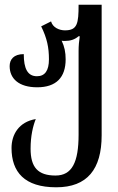

<svg xmlns="http://www.w3.org/2000/svg" viewBox="-20 -556 500 816"><path d="M219 240C351 240 412 163 412 19V-536H314C314 -456 309 -427 256 -427C232 -427 204 -439 197 -465L155 -444C180 -393 188 -354 188 -304C188 -256 171 -232 137 -232C97 -232 81 -265 81 -326C38 -326 21 -303 21 -275C21 -222 60 -185 138 -185C219 -185 259 -227 259 -304C259 -334 254 -358 242 -383C247 -382 251 -382 256 -382C279 -382 298 -388 314 -402H319C316 -382 314 -361 314 -340V16C314 134 286 190 216 190C141 190 110 155 110 76C110 22 120 -20 132 -50C60 -38 29 16 29 73C29 175 84 240 219 240Z"/></svg>

Font: Noto Serif Georgian ExtraCondensed Semi
Style: Regular
Weight: 600
Width: 3
Designer: Monotype Design Team
Foundry: Monotype Imaging Inc.
Version: Version 1.901